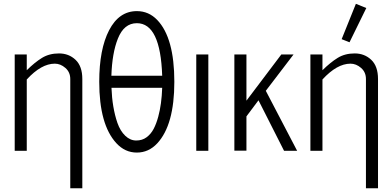

<svg xmlns="http://www.w3.org/2000/svg" viewBox="-20 -806 2094 1026"><path d="M58.6 0V-515.1H123V-430.7Q166 -473.1 204.6 -496.8Q243.2 -520.5 295.4 -520.5Q347.7 -520.5 383.8 -486.3Q419.9 -452.1 419.9 -383.8V200.2H355.5V-383.8Q355.5 -420.4 329.3 -443.1Q303.2 -465.8 272.9 -465.8Q200.7 -465.8 123 -381.3V0Z M510.3 -369.1Q510.3 -543 563.2 -644.8Q616.2 -746.6 711.4 -746.6Q774.9 -746.6 820.3 -699.2Q911.6 -604 911.6 -368.7Q911.6 -138.2 820.3 -40Q774.4 9.3 711.2 9.3Q647.9 9.3 601.6 -41Q510.3 -140.1 510.3 -369.1ZM846.7 -336.9H575.7Q579.6 -230.5 607.4 -149.4Q622.6 -106 649.2 -80.6Q675.8 -55.2 708 -55.2Q740.2 -55.2 763.4 -72.5Q786.6 -89.8 801 -117.2Q815.4 -144.5 825.7 -182.6Q843.8 -249 846.7 -336.9ZM575.2 -401.4H846.7Q837.4 -682.1 711.4 -682.1Q642.6 -682.1 609.9 -599.6Q579.1 -522.5 575.2 -401.4Z M1028.8 0V-515.1H1093.3V0Z M1232.4 -1V-515.1H1296.9V-268.1L1483.4 -515.1H1548.8L1400.4 -320.8L1567.9 0H1498L1361.3 -270L1296.9 -184.1V-1Z M1805.7 -596.7 1881.8 -785.6 1937.5 -763.2 1847.7 -580.1ZM1638.7 0V-515.1H1703.1V-430.7Q1746.1 -473.1 1784.7 -496.8Q1823.2 -520.5 1875.5 -520.5Q1927.7 -520.5 1963.9 -486.3Q2000 -452.1 2000 -383.8V200.2H1935.5V-383.8Q1935.5 -420.4 1909.4 -443.1Q1883.3 -465.8 1853 -465.8Q1780.8 -465.8 1703.1 -381.3V0Z"/></svg>

Font: News Cycle
Style: Regular
Weight: 500
Version: Version 0.5.2